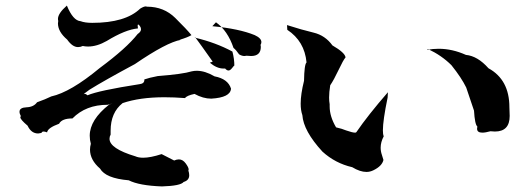

<svg xmlns="http://www.w3.org/2000/svg" viewBox="-20 -702 1902 689"><path d="M561 -33Q479 -36 442 -55Q359 -62 339 -97Q303 -128 303 -165Q303 -175 306 -186Q302 -200 302 -215Q302 -272 372 -327L384 -331L366 -326Q288 -326 240 -277Q202 -277 192 -258Q151 -243 149 -227Q141 -230 137 -230Q130 -230 129 -225L117 -223Q92 -223 79 -251Q53 -273 53 -281Q53 -284 55 -285Q50 -294 50 -301Q50 -316 75.5 -317Q101 -318 113 -335Q144 -346 164 -356Q233 -371 338 -458Q434 -529 474 -580Q486 -588 486 -597Q486 -603 482 -608.5Q478 -614 476 -614Q474 -614 474 -610L475 -600Q430 -596 363 -555Q328 -535 296 -535Q286 -535 277 -537Q269 -533 260 -533Q240 -533 221 -560Q188 -588 188 -618L189 -627Q188 -630 188 -634Q188 -654 220 -682Q242 -628 269 -626Q285 -620 311 -620Q430 -620 483 -671Q496 -679 503 -679L508 -678Q568 -678 609 -637.5Q650 -597 667 -576Q654 -568 624 -559H629Q578 -550 464 -472Q354 -413 301 -380Q279 -364 279 -363L280 -364L284 -365Q289 -365 294 -360Q333 -377 481 -400Q498 -402 498 -415V-417Q515 -423 546 -429Q636 -436 668 -446Q677 -448 686 -448Q716 -448 750 -428Q798 -419 809 -384Q807 -352 738 -348Q709 -348 678 -365Q650 -359 644 -350Q605 -353 570 -353Q482 -353 420 -332Q377 -298 377 -233V-219Q373 -212 373 -204Q373 -169 466 -141Q477 -136 494 -136Q520 -136 560 -149L605 -126Q614 -130 622 -130Q636 -130 646.5 -115.5Q657 -101 657 -94L656 -90Q659 -81 659 -73Q659 -55 639 -49Q628 -35 561 -33ZM800 -449Q794 -449 788 -456H782Q758 -456 733 -477Q743 -480 743 -482Q743 -483 741 -484Q698 -545 680 -569L679 -567Q755 -549 814 -517Q821 -491 821 -465V-467Q820 -467 813 -458Q806 -449 800 -449ZM881 -501 865 -502 857 -501Q848 -501 838 -507Q827 -523 818 -530Q797 -592 755 -622L742 -608Q838 -599 894 -576Q918 -565 918 -551Q918 -546 915 -541L916 -534Q916 -501 881 -501Z M1295 -85Q1272 -85 1244 -102Q1183 -116 1137 -158Q1069 -232 1065 -289Q1059 -306 1059 -330Q1059 -364 1071 -412Q1072 -471 1080 -478Q1073 -554 1011 -595L1010 -612Q1063 -595 1105 -585Q1147 -575 1173 -539Q1218 -513 1220 -496Q1212 -487 1195 -451Q1178 -415 1165 -396Q1161 -371 1161 -352Q1161 -339 1163 -328V-320Q1163 -284 1186 -245Q1208 -240 1222 -234Q1245 -226 1254 -226Q1258 -226 1259 -228Q1300 -288 1372 -371L1371 -352Q1354 -270 1354 -234Q1354 -220 1357 -213Q1346 -192 1346 -172Q1346 -159 1350.5 -146Q1355 -133 1356 -128Q1351 -106 1320 -91Q1308 -85 1295 -85ZM1711 -226Q1692 -226 1692 -240L1693 -248Q1684 -255 1681 -305L1653 -388Q1636 -423 1600 -468Q1565 -503 1516 -526L1512 -523Q1533 -527 1554 -527Q1603 -527 1652 -505Q1694 -501 1733 -457Q1808 -416 1808 -317L1809 -286Q1809 -230 1756 -230L1740 -231Q1722 -226 1711 -226Z"/></svg>

Font: Xiangcui Kesong Xiangcui Kesong
Style: Regular
Weight: 400
Version: Version 1.501;March 28, 2024;FontCreator 14.0.0.2814 64-bit